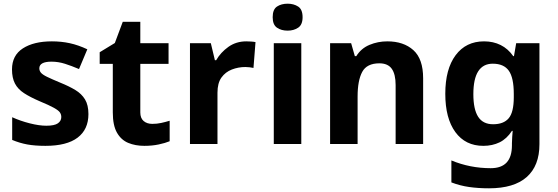

<svg xmlns="http://www.w3.org/2000/svg" viewBox="-20 -780 3020 1040"><path d="M459 -162Q459 -79 400.5 -34.5Q342 10 226 10Q169 10 128 2.5Q87 -5 46 -22V-145Q90 -125 141 -112Q192 -99 231 -99Q275 -99 293.5 -112Q312 -125 312 -146Q312 -160 304.5 -171Q297 -182 272 -196Q247 -210 194 -232Q143 -254 110 -275.5Q77 -297 61 -327.5Q45 -358 45 -404Q45 -480 104 -518Q163 -556 261 -556Q312 -556 358 -546Q404 -536 453 -513L408 -406Q368 -423 332 -434.5Q296 -446 259 -446Q226 -446 209.5 -437Q193 -428 193 -410Q193 -397 201.5 -386.5Q210 -376 234.5 -364Q259 -352 307 -332Q354 -313 388 -292.5Q422 -272 440.5 -241.5Q459 -211 459 -162Z M805 -109Q830 -109 853 -114Q876 -119 899 -126V-15Q875 -5 839.5 2.5Q804 10 762 10Q713 10 674.5 -6Q636 -22 613.5 -61.5Q591 -101 591 -171V-434H520V-497L602 -547L645 -662H740V-546H893V-434H740V-171Q740 -140 758 -124.5Q776 -109 805 -109Z M1314 -556Q1325 -556 1340 -555Q1355 -554 1364 -552L1353 -412Q1346 -414 1332.5 -415.5Q1319 -417 1309 -417Q1271 -417 1236 -403.5Q1201 -390 1179.5 -360Q1158 -330 1158 -278V0H1009V-546H1122L1144 -454H1151Q1175 -496 1217 -526Q1259 -556 1314 -556Z M1612 -546V0H1463V-546ZM1538 -760Q1571 -760 1595 -744.5Q1619 -729 1619 -686.8Q1619 -646 1595 -630Q1571 -614 1538 -614Q1503.7 -614 1480.4 -630Q1457 -646 1457 -686.8Q1457 -729 1480.4 -744.5Q1503.7 -760 1538 -760Z M2078 -556Q2166 -556 2219 -508.5Q2272 -461 2272 -356V0H2123V-319Q2123 -378 2102 -407.5Q2081 -437 2035 -437Q1967 -437 1942 -390.5Q1917 -344 1917 -257V0H1768V-546H1882L1902 -476H1910Q1936 -518 1981.5 -537Q2027 -556 2078 -556Z M2602 -556Q2652 -556 2692 -536Q2732 -516 2760 -476H2764L2776 -546H2902V1Q2902 118 2833 179Q2764 240 2629 240Q2571 240 2521.5 233Q2472 226 2425 208V89Q2526 131 2638 131Q2696 131 2724.5 100Q2753 69 2753 7V-4Q2753 -21 2754.5 -39Q2756 -57 2757 -71H2753Q2725 -28 2686 -9Q2647 10 2598 10Q2501 10 2446.5 -64.5Q2392 -139 2392 -272Q2392 -406 2448 -481Q2504 -556 2602 -556ZM2649 -435Q2597 -435 2570.5 -394Q2544 -353 2544 -270Q2544 -188 2570 -147.5Q2596 -107 2651 -107Q2708 -107 2735.5 -139.5Q2763 -172 2763 -253V-271Q2763 -359 2736 -397Q2709 -435 2649 -435Z"/></svg>

Font: Noto Sans Javanese
Style: Regular
Weight: 400
Designer: Monotype Design Team
Foundry: Monotype Imaging Inc.
Version: Version 2.004